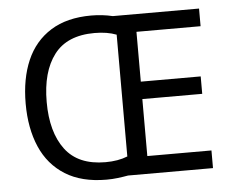

<svg xmlns="http://www.w3.org/2000/svg" viewBox="-52 -786 1032 856"><g transform="rotate(-5 464.0 -357.5)"><path d="M386 -725Q436 -725 482 -714H868V-635H581V-412H849V-334H581V-79H868V0H488Q466 4 441.5 7Q417 10 391 10Q280 10 206.5 -36Q133 -82 97 -165Q61 -248 61 -359Q61 -470 96.5 -552Q132 -634 204.5 -679.5Q277 -725 386 -725ZM394 -646Q271 -646 213 -569.5Q155 -493 155 -358Q155 -223 213 -145.5Q271 -68 393 -68Q450 -68 492 -85V-630Q451 -646 394 -646Z"/></g></svg>

Font: Noto Sans Manichaean
Style: Regular
Weight: 400
Designer: Monotype Design Team
Foundry: Monotype Imaging Inc.
Version: Version 2.005; ttfautohint (v1.8.4.7-5d5b)